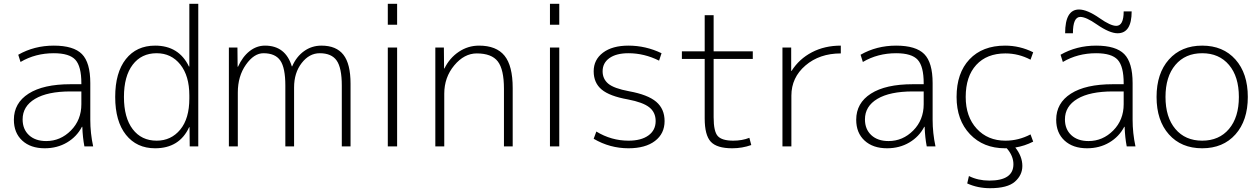

<svg xmlns="http://www.w3.org/2000/svg" viewBox="-20 -770 6627 1010"><path d="M263 -530Q367 -530 411 -485.5Q455 -441 455 -333V-140Q455 -70 470 0H424Q415 -46 413 -103H411Q384 -51 332.5 -20.5Q281 10 215 10Q141 10 97 -30.5Q53 -71 53 -140Q53 -228 130.5 -277.5Q208 -327 351 -327H408V-332Q408 -421 376.5 -455.5Q345 -490 263 -490Q166 -490 88 -444L76 -482Q160 -530 263 -530ZM99 -142Q99 -90 132.5 -59Q166 -28 223 -28Q298 -28 353 -83.5Q408 -139 408 -222V-289H351Q230 -289 164.5 -250Q99 -211 99 -142Z M804 -30Q880 -30 928 -88Q976 -146 976 -252V-268Q976 -371 928.5 -430.5Q881 -490 804 -490Q724 -490 678 -429.5Q632 -369 632 -260Q632 -151 678 -90.5Q724 -30 804 -30ZM796 -530Q921 -530 974 -420H976V-750H1023V0H978L977 -101H975Q924 10 796 10Q699 10 642.5 -61Q586 -132 586 -260Q586 -388 642 -459Q698 -530 796 -530Z M1229 -520 1230 -419H1232Q1256 -472 1293 -501Q1330 -530 1374 -530Q1482 -530 1515 -421H1517Q1539 -472 1579.5 -501Q1620 -530 1671 -530Q1749 -530 1786.5 -482Q1824 -434 1824 -330V0H1778V-320Q1778 -413 1751 -451.5Q1724 -490 1662 -490Q1607 -490 1567 -438.5Q1527 -387 1527 -310V0H1481V-320Q1481 -413 1454.5 -451.5Q1428 -490 1366 -490Q1316 -490 1273.5 -429.5Q1231 -369 1231 -283V0H1184V-520Z M2020 -640V-750H2069V-640ZM2020 0V-520H2069V0Z M2488 -489Q2422 -489 2369.5 -426Q2317 -363 2317 -277V0H2270V-520H2315L2316 -410H2318Q2345 -465 2393.5 -497.5Q2442 -530 2500 -530Q2591 -530 2634 -477Q2677 -424 2677 -307V0H2631V-303Q2631 -405 2598.5 -447Q2566 -489 2488 -489Z M2873 -640V-750H2922V-640ZM2873 0V-520H2922V0Z M3286 -530Q3377 -530 3460 -490L3447 -451Q3369 -490 3286 -490Q3222 -490 3186 -464.5Q3150 -439 3150 -395Q3150 -355 3179.5 -330Q3209 -305 3289 -290Q3388 -272 3432 -234.5Q3476 -197 3476 -133Q3476 -67 3425.5 -28.5Q3375 10 3286 10Q3188 10 3103 -40L3117 -78Q3196 -30 3286 -30Q3353 -30 3391 -57.5Q3429 -85 3429 -133Q3429 -179 3395.5 -205.5Q3362 -232 3283 -247Q3187 -264 3145 -299Q3103 -334 3103 -395Q3103 -456 3152 -493Q3201 -530 3286 -530Z M3734 -690V-500H3940V-460H3734V-153Q3734 -78 3756 -54Q3778 -30 3837 -30Q3884 -30 3922 -45L3932 -7Q3884 10 3832 10Q3751 10 3719 -24.5Q3687 -59 3687 -147V-460H3567V-500H3687V-690Z M4142 -520V-397H4144Q4184 -460 4251 -495Q4318 -530 4403 -530V-489Q4291 -489 4217 -425.5Q4143 -362 4143 -267V0H4096V-520Z M4694 -530Q4798 -530 4842 -485.5Q4886 -441 4886 -333V-140Q4886 -70 4901 0H4855Q4846 -46 4844 -103H4842Q4815 -51 4763.5 -20.5Q4712 10 4646 10Q4572 10 4528 -30.5Q4484 -71 4484 -140Q4484 -228 4561.5 -277.5Q4639 -327 4782 -327H4839V-332Q4839 -421 4807.5 -455.5Q4776 -490 4694 -490Q4597 -490 4519 -444L4507 -482Q4591 -530 4694 -530ZM4530 -142Q4530 -90 4563.5 -59Q4597 -28 4654 -28Q4729 -28 4784 -83.5Q4839 -139 4839 -222V-289H4782Q4661 -289 4595.5 -250Q4530 -211 4530 -142Z M5401 -63 5415 -25Q5370 -2 5321 6Q5358 53 5358 103Q5358 151 5319 185.5Q5280 220 5188 220Q5123 220 5068 195L5077 156Q5125 180 5184 180Q5311 180 5311 94Q5311 50 5276 10H5267Q5153 10 5082.5 -64Q5012 -138 5012 -260Q5012 -386 5080 -458Q5148 -530 5267 -530Q5345 -530 5415 -495L5401 -456Q5338 -489 5269 -489Q5171 -489 5115.5 -428.5Q5060 -368 5060 -260Q5060 -156 5118 -93Q5176 -30 5269 -30Q5338 -30 5401 -63Z M5765 -674Q5822 -634 5852 -634Q5891 -634 5891 -710H5933Q5933 -595 5859 -595Q5817 -595 5749 -642Q5693 -681 5663 -681Q5624 -681 5624 -595H5583Q5583 -720 5656 -720Q5699 -720 5765 -674ZM5746 -530Q5850 -530 5894 -485.5Q5938 -441 5938 -333V-140Q5938 -70 5953 0H5907Q5898 -46 5896 -103H5894Q5867 -51 5815.5 -20.5Q5764 10 5698 10Q5624 10 5580 -30.5Q5536 -71 5536 -140Q5536 -228 5613.5 -277.5Q5691 -327 5834 -327H5891V-332Q5891 -421 5859.5 -455.5Q5828 -490 5746 -490Q5649 -490 5571 -444L5559 -482Q5643 -530 5746 -530ZM5582 -142Q5582 -90 5615.5 -59Q5649 -28 5706 -28Q5781 -28 5836 -83.5Q5891 -139 5891 -222V-289H5834Q5713 -289 5647.5 -250Q5582 -211 5582 -142Z M6445 -428.5Q6393 -490 6304 -490Q6215 -490 6163 -428.5Q6111 -367 6111 -260Q6111 -153 6163 -91.5Q6215 -30 6304 -30Q6393 -30 6445 -91.5Q6497 -153 6497 -260Q6497 -367 6445 -428.5ZM6479 -63Q6414 10 6304 10Q6194 10 6129 -63Q6064 -136 6064 -260Q6064 -384 6129 -457Q6194 -530 6304 -530Q6414 -530 6479 -457Q6544 -384 6544 -260Q6544 -136 6479 -63Z"/></svg>

Font: Mplus 1p Light
Style: Regular
Weight: 300
Version: Version 1.061